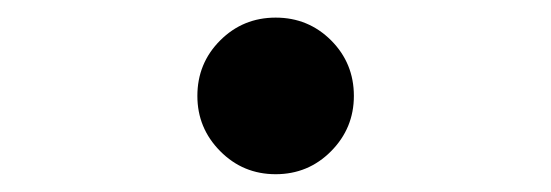

<svg xmlns="http://www.w3.org/2000/svg" viewBox="-20 -188 626 218"><path d="M293 9.8Q255.9 9.8 230 -16.4Q204.1 -42.5 204.1 -79.1Q204.1 -116.2 230 -142.1Q255.9 -168 293 -168Q330.1 -168 356 -142.1Q381.8 -116.2 381.8 -79.1Q381.8 -42.5 356 -16.4Q330.1 9.8 293 9.8Z"/></svg>

Font: Caskaydia Cove
Style: Bold
Weight: 700
Monospace: yes
Designer: Aaron Bell
Foundry: Saja Typeworks
Version: Version 4.300; ttfautohint (v1.8.3)